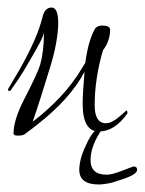

<svg xmlns="http://www.w3.org/2000/svg" viewBox="-20 -357 385 511"><path d="M27 4Q16 4 16 -2Q16 -38 45 -94Q81 -164 87 -185Q97 -221 97 -270Q95 -260 84.5 -240.5Q74 -221 57 -192Q41 -164 28.5 -145.5Q16 -127 8 -116Q8 -115 6 -115Q1 -115 1 -119Q1 -119 8.5 -132Q16 -145 31 -170Q79 -254 93 -311Q99 -337 117 -337Q135 -337 135 -295Q135 -273 129 -240Q123 -207 109 -164Q99 -131 88.5 -98Q78 -65 67 -33Q104 -61 138.5 -97Q173 -133 201 -180L207 -190Q212 -226 219.5 -249Q227 -272 234 -282Q240 -289 252 -289Q273 -289 273 -278Q273 -248 254 -223Q232 -148 232 -77Q232 -29 262 -29Q277 -29 297 -46Q317 -63 316 -63Q319 -63 319 -57V-55Q285 -7 243 -7Q200 -7 200 -81Q200 -99 201.5 -120Q203 -141 205 -166Q167 -94 80 -26Q75 -22 66 -15Q57 -8 46 0Q41 4 27 4ZM243 134Q191 134 191 95Q191 82 195 66Q199 50 209 29Q229 -16 250 -18L253 -15Q221 30 221 69Q221 108 264 108Q278 108 306 97Q334 86 335 86Q345 86 345 95Q345 108 300 122Q281 129 266.5 131.5Q252 134 243 134Z"/></svg>

Font: Ruthie
Style: Regular
Weight: 400
Designer: Robert E. Leuschke
Foundry: Robert E. Leuschke
Version: Version 1.012